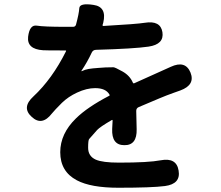

<svg xmlns="http://www.w3.org/2000/svg" viewBox="-20 -824 1040 902"><path d="M536 58Q407 58 341 23Q263 -18 263 -109Q263 -196 337 -268Q391 -321 493 -374Q497 -376 494 -380Q477 -410 427 -410Q387 -410 342 -389Q301 -370 271 -341Q236 -306 224 -291Q177 -230 129 -275Q80 -319 137 -371Q225 -453 290 -583Q292 -587 287 -587H279Q193 -587 182 -588Q106 -593 112 -651Q119 -709 153 -703.5Q187 -698 286 -698H323Q334 -698 337 -708Q351 -760 352.5 -785.5Q354 -811 419 -801Q483 -792 465 -717L462 -707Q461 -702 466 -702Q624 -711 660 -717Q734 -729 743 -673Q752 -616 678 -605Q610 -595 432 -590Q417 -590 411 -577Q390 -532 363 -492Q360 -488 365 -490Q379 -497 396 -500Q413 -503 443 -505Q473 -508 513 -508Q520 -508 555 -488.5Q590 -469 604 -436Q606 -431 611 -433L782 -510Q851 -542 875 -483Q898 -425 827 -399L796 -388Q762 -376 729 -362L632 -321Q620 -316 620 -303L622 -217Q624 -141 564 -142Q504 -142 507 -218L509 -257Q509 -262 505 -260Q450 -228 436.5 -213.5Q423 -199 399 -171Q394 -166 394 -130Q394 -90 430 -74Q462 -60 539 -60Q678 -60 735 -71Q809 -85 819 -23Q830 40 755 50Q694 58 536 58Z"/></svg>

Font: Resource Han Rounded JP
Style: Bold
Weight: 700
Designer: Cyano Hao (round all glyphs); Ryoko NISHIZUKA 西塚涼子 (kana, bopomofo & ideographs); Paul D. Hunt (Latin, Greek & Cyrillic)
Foundry: Cyano Hao
Version: 0.990